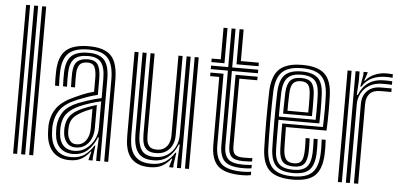

<svg xmlns="http://www.w3.org/2000/svg" viewBox="-53 -910 2164 1029"><g transform="rotate(5 1029.0 -395.5)"><path d="M134.2 0V-800H156V0ZM48 0V-800H69.5V0ZM91 0V-800H112.8V0Z M538 0V-439.5Q538 -520.5 507 -555.6Q476 -590.8 404 -590.8Q330 -590.8 296.8 -560.5Q263.5 -530.2 260.8 -460.2Q260.2 -442.5 260.2 -422.4Q260.2 -402.2 261.5 -382.2H240.2Q238.8 -403 238.6 -421.6Q238.5 -440.2 239.2 -461.2Q242.2 -540.5 280.9 -574.5Q319.5 -608.5 404 -608.5Q459.8 -608.5 494 -591.4Q528.2 -574.2 543.9 -537.1Q559.5 -500 559.5 -439.5V0ZM372.5 -43Q408.2 -43 435.5 -62.8Q462.8 -82.5 478.4 -113Q494 -143.5 494 -175V-319.8Q469 -314.8 438.8 -305.2Q408.5 -295.8 379.8 -283.5Q336.2 -264.2 313.5 -236.4Q290.8 -208.5 288.5 -161.2Q288 -152 288.6 -143.5Q289.2 -135 289.8 -127.2Q292.8 -86 314.4 -64.5Q336 -43 372.5 -43ZM377.8 -61.8Q347.5 -61.8 331.4 -81.4Q315.2 -101 311.2 -129Q310.5 -136.8 310.1 -145.2Q309.8 -153.8 310 -159.2Q312.2 -200 330.6 -224.6Q349 -249.2 386.8 -267Q405.2 -275.8 428 -284.1Q450.8 -292.5 472.5 -298.5V-173Q472.5 -143.5 461.8 -118.1Q451 -92.8 430 -77.2Q409 -61.8 377.8 -61.8ZM380.8 -79Q404 -79 419.6 -91.8Q435.2 -104.5 443 -125.4Q450.8 -146.2 450.8 -171.2V-275.8Q433.5 -269.5 419.2 -263.2Q405 -257 393.8 -250.5Q361.2 -233 346.9 -212.9Q332.5 -192.8 331.8 -159.5Q331.5 -152.5 331.6 -145.5Q331.8 -138.5 332.8 -131Q335.2 -111 346.9 -95Q358.5 -79 380.8 -79ZM352 8.8Q296 8.8 263 -24.9Q230 -58.5 225 -121.8Q224.2 -134 223.9 -147.2Q223.5 -160.5 224 -168.8Q228.2 -226.2 258.4 -265.2Q288.5 -304.2 357.8 -333.2Q376 -341.5 389.9 -347.4Q403.8 -353.2 418.1 -358.1Q432.5 -363 451.5 -367.8V-439.5Q451.5 -480.8 441.4 -500.8Q431.2 -520.8 404 -520.8Q374 -520.8 361.1 -505.4Q348.2 -490 347 -456.5Q346.8 -446 346.6 -426Q346.5 -406 347.5 -382.2H326Q325 -408.5 325.1 -426.6Q325.2 -444.8 325.5 -458.8Q327.2 -502.8 346.5 -520.5Q365.8 -538.2 404 -538.2Q442.8 -538.2 457.9 -514.4Q473 -490.5 473 -439.5V-353Q441.2 -345.2 415.9 -336.2Q390.5 -327.2 365 -316.8Q302 -290.8 275.8 -254.9Q249.5 -219 245.5 -167Q245 -157.5 245.4 -146.1Q245.8 -134.8 246.5 -123.5Q251 -67.2 280.1 -37.8Q309.2 -8.2 358.5 -8.2Q403 -8.2 431.9 -29Q460.8 -49.8 478.5 -80.5H483.5L475.5 -17V0H454L453.8 -4.2L465.2 -46.8H461.2Q440.2 -19.5 415.5 -5.4Q390.8 8.8 352 8.8ZM494.8 0.2V-52L498.2 -126H493.5Q475.8 -81.2 444.8 -53.4Q413.8 -25.5 364.8 -25.8Q323.5 -26 297.6 -51Q271.8 -76 268 -125.2Q267.5 -135 267 -145.6Q266.5 -156.2 267 -165Q270.5 -212.5 293.8 -245.1Q317 -277.8 372.5 -300.2Q394 -308.5 415.8 -315.8Q437.5 -323 457.6 -328.6Q477.8 -334.2 494.8 -337.5V-439.5Q494.8 -501.8 473.9 -528.8Q453 -555.8 404 -555.8Q352.8 -555.8 329.4 -533.2Q306 -510.8 304 -459.2Q303.5 -441.8 303.5 -422Q303.5 -402.2 304.5 -382.2H283Q282 -403.2 281.9 -423.1Q281.8 -443 282.2 -459.8Q284.8 -520.5 313 -546.9Q341.2 -573.2 404 -573.2Q464.2 -573.2 490.2 -542.2Q516.2 -511.2 516.2 -439.5V0.2Z M784 8.8Q744 8.8 718.4 -3Q692.8 -14.8 678.5 -33.6Q664.2 -52.5 657.9 -74.6Q651.5 -96.8 650.2 -118Q649 -139.2 649 -155.2V-600H670.5V-159.2Q670.5 -140.2 672.8 -114.9Q675 -89.5 685.8 -65.6Q696.5 -41.8 721.2 -25.9Q746 -10 790.8 -10Q833.2 -10 862.8 -28Q892.2 -46 914 -80.5H919.2L909.8 -17V0H888.2L888 -6.2L900.5 -46.8H896.2Q874.8 -19.2 848.8 -5.2Q822.8 8.8 784 8.8ZM972.5 0V-600H994V0ZM809.8 -69.2Q781.8 -69.2 766.4 -79.2Q751 -89.2 744.4 -104.6Q737.8 -120 736.4 -136.9Q735 -153.8 735 -167.5V-600H756.8V-168.8Q756.8 -151.8 759 -133Q761.2 -114.2 773 -101.2Q784.8 -88.2 813 -88.2Q836.2 -88.2 852.2 -98.6Q868.2 -109 876.6 -127.6Q885 -146.2 885 -171V-600H907.5V-173Q907.5 -143.2 896.1 -119.8Q884.8 -96.2 863 -82.8Q841.2 -69.2 809.8 -69.2ZM797 -29.5Q740.5 -29.8 716.2 -62.8Q692 -95.8 692 -160.8V-600H713.8V-163.5Q713.8 -109.5 732.9 -78.9Q752 -48.2 804.8 -48.2Q845.5 -48.2 873.1 -66.8Q900.8 -85.2 914.9 -114.2Q929 -143.2 929 -174.8V-600H950.8V0H929.2V-52L933.5 -126H928Q910.8 -82 878.5 -55.5Q846.2 -29 797 -29.5Z M1281.2 -29.5Q1210.2 -29.5 1183.1 -56Q1156 -82.5 1156 -141.2V-543.2H1063.8V-562.2H1156V-770H1177.5V-562.2H1317.5V-543.2H1177.5V-141.2Q1177.5 -91.5 1200 -69.9Q1222.5 -48.2 1281.2 -48.2Q1292.5 -48.2 1303.9 -48.9Q1315.2 -49.5 1327.5 -50.8V-32.5Q1317.5 -30.8 1306.1 -30.1Q1294.8 -29.5 1281.2 -29.5ZM1281.2 8.5Q1188.8 8.5 1150.8 -26.2Q1112.8 -61 1112.8 -141.2V-505.5H1063.8V-524.5H1134.2V-141.2Q1134.2 -72.2 1166.6 -41.4Q1199 -10.5 1281.2 -10.5Q1295 -10.5 1306.6 -11.4Q1318.2 -12.2 1327.5 -14.2V4Q1309.8 8.5 1281.2 8.5ZM1281.2 -67Q1234.2 -67 1216.6 -84.1Q1199 -101.2 1199 -141.2V-524.5H1317.5V-505.5H1220.8V-141.2Q1220.8 -111 1233.4 -98.5Q1246 -86 1281.2 -86Q1299.5 -86 1310.9 -86.4Q1322.2 -86.8 1327.5 -87.5V-69.5Q1319.5 -68.5 1308.2 -67.8Q1297 -67 1281.2 -67ZM1063.8 -581V-600H1112.8V-770H1134.2V-581ZM1199 -581V-770H1220.8V-600H1317.5V-581Z M1552.2 8.5Q1467.8 8.5 1429 -25.9Q1390.2 -60.2 1386.5 -141Q1385.5 -169 1384.9 -210.6Q1384.2 -252.2 1384.2 -298.1Q1384.2 -344 1384.9 -386Q1385.5 -428 1386.5 -457Q1391 -539 1430 -573.8Q1469 -608.5 1551 -608.5Q1632.2 -608.5 1670.1 -574.8Q1708 -541 1711.5 -461Q1712.2 -444 1712.6 -422.2Q1713 -400.5 1713 -375.5Q1713 -350.5 1712.5 -323.5Q1712 -296.5 1710.5 -269H1492.2Q1492.5 -246.8 1492.8 -224.8Q1493 -202.8 1493.4 -183.4Q1493.8 -164 1494.2 -149.2Q1496.2 -111.8 1509 -95.5Q1521.8 -79.2 1552.2 -79.2Q1579.2 -79.2 1590.5 -94.1Q1601.8 -109 1603.5 -146.2Q1604.2 -158 1604 -176.9Q1603.8 -195.8 1602.5 -219.5H1624.2Q1625.2 -195.8 1625.5 -176.9Q1625.8 -158 1625.2 -145.2Q1623.2 -99.2 1606.6 -80.5Q1590 -61.8 1552.2 -61.8Q1510.8 -61.8 1492.5 -81.1Q1474.2 -100.5 1472.5 -147Q1472 -163.8 1471.5 -187Q1471 -210.2 1470.9 -236.1Q1470.8 -262 1470.8 -286.5H1689.8Q1690.8 -310.2 1691.1 -334.2Q1691.5 -358.2 1691.5 -381Q1691.5 -403.8 1691.1 -423.9Q1690.8 -444 1690 -460Q1686.5 -532 1653.5 -561.4Q1620.5 -590.8 1551 -590.8Q1478.8 -590.8 1445.5 -559.5Q1412.2 -528.2 1408.2 -455.8Q1407 -425.8 1406.4 -383.5Q1405.8 -341.2 1405.8 -296Q1405.8 -250.8 1406.4 -210.2Q1407 -169.8 1408 -143Q1411.5 -71.2 1444.6 -40.2Q1477.8 -9.2 1552.2 -9.2Q1623.5 -9.2 1655 -39.8Q1686.5 -70.2 1690 -142Q1690.5 -153 1690.5 -166Q1690.5 -179 1690.1 -192.6Q1689.8 -206.2 1689 -219.5H1710.5Q1711.5 -201.2 1712 -180.1Q1712.5 -159 1711.5 -141.2Q1708 -60.5 1671.2 -26Q1634.5 8.5 1552.2 8.5ZM1552.2 -26.8Q1489.8 -26.8 1461.2 -53.4Q1432.8 -80 1429.5 -143.8Q1428.5 -171.8 1428 -212.8Q1427.5 -253.8 1427.5 -299.1Q1427.5 -344.5 1428 -385.6Q1428.5 -426.8 1429.8 -454.2Q1433.2 -519 1461.6 -546.1Q1490 -573.2 1551 -573.2Q1609.2 -573.2 1637.4 -548Q1665.5 -522.8 1668.2 -459.5Q1669.2 -442.2 1669.6 -418Q1670 -393.8 1669.9 -364.8Q1669.8 -335.8 1668.8 -304H1449.2Q1449 -256.8 1449.2 -220.5Q1449.5 -184.2 1450 -145.5Q1450.8 -91 1474 -67.6Q1497.2 -44.2 1552.2 -44.2Q1598.8 -44.2 1621.4 -65.6Q1644 -87 1646.8 -143.2Q1647.2 -158.8 1647 -178.1Q1646.8 -197.5 1645.8 -219.5H1667.2Q1668.2 -199.2 1668.6 -179.6Q1669 -160 1668.2 -142.8Q1665.5 -79.5 1639 -53.1Q1612.5 -26.8 1552.2 -26.8ZM1449.2 -321.5H1647.5Q1648.2 -349.5 1648.2 -375Q1648.2 -400.5 1647.9 -422Q1647.5 -443.5 1646.8 -459Q1644.2 -514.8 1620.2 -535.2Q1596.2 -555.8 1551 -555.8Q1501.5 -555.8 1477.9 -532.6Q1454.2 -509.5 1451.2 -453Q1450.5 -435 1450 -398.5Q1449.5 -362 1449.2 -321.5ZM1470.8 -339.2Q1471 -357 1471.2 -376.8Q1471.5 -396.5 1471.9 -415.9Q1472.2 -435.2 1472.8 -451.8Q1475.2 -499 1493.5 -518.6Q1511.8 -538.2 1551 -538.2Q1589.5 -538.2 1606.4 -519.5Q1623.2 -500.8 1625.2 -457Q1625.8 -445.8 1626.1 -427.5Q1626.5 -409.2 1626.5 -386.5Q1626.5 -363.8 1626 -339.2ZM1492.8 -356.8H1604.5Q1604.8 -377.2 1604.8 -396.6Q1604.8 -416 1604.4 -431.6Q1604 -447.2 1603.5 -456.2Q1602 -491.5 1589.9 -506.1Q1577.8 -520.8 1551 -520.8Q1522.2 -520.8 1509.2 -505Q1496.2 -489.2 1494.5 -450.8Q1494 -437.8 1493.6 -423.1Q1493.2 -408.5 1493 -392.1Q1492.8 -375.8 1492.8 -356.8Z M1838 0V-600H1859.5L1859.8 -548L1855.5 -474H1860.5Q1879.2 -520 1912.8 -542.1Q1946.2 -564.2 1994 -564.2Q2006.2 -564.2 2019.1 -563.9Q2032 -563.5 2038.5 -562.8V-544Q2031.2 -544.5 2017.1 -544.9Q2003 -545.2 1990 -545.2Q1947 -545.2 1917.9 -527.8Q1888.8 -510.2 1874.2 -482.8Q1859.8 -455.2 1859.8 -425.2V0ZM1795 0V-600H1816.5V0ZM1881.5 0V-427Q1881.5 -472.2 1908.5 -498.4Q1935.5 -524.5 1980.5 -524.5Q1995.2 -524.5 2010.1 -524.5Q2025 -524.5 2038.5 -524.5V-505.2Q2025.2 -505.5 2009.8 -505.4Q1994.2 -505.2 1980.5 -505.2Q1941 -505.2 1922.6 -485.1Q1904.2 -465 1904.2 -429V0ZM1870.2 -519.5 1881 -583V-600H1902.8L1903 -595.8L1888.5 -553.2H1892.5Q1909.8 -576.5 1940.5 -589.5Q1971.2 -602.5 2003.8 -602.5Q2011.2 -602.5 2020.2 -602Q2029.2 -601.5 2038.5 -600.8V-581.8Q2030.8 -582.8 2022.5 -583.1Q2014.2 -583.5 2005 -583.5Q1962.2 -583.5 1929.8 -568.8Q1897.2 -554 1875.5 -519.5Z"/></g></svg>

Font: Big Shoulders Inline Display Thin
Style: Bold
Weight: 700
Version: Version 2.002